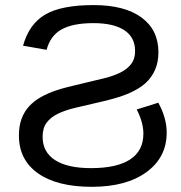

<svg xmlns="http://www.w3.org/2000/svg" viewBox="-20 -718 707 748"><path d="M53.7 -189.9Q53.7 -227.5 64.2 -255.6Q74.7 -283.7 93.8 -304.2Q112.8 -324.7 139.2 -339.6Q165.5 -354.5 197.5 -365.5Q229.5 -376.5 314.5 -396Q353 -404.8 387.9 -413.6Q422.9 -422.4 449.2 -435.5Q475.6 -448.7 491 -468.5Q506.3 -488.3 506.3 -519Q506.3 -572.8 464.4 -600.3Q422.4 -627.9 344.2 -627.9Q263.7 -627.9 219.7 -603.3Q175.8 -578.6 161.6 -523.9L69.8 -540Q93.3 -624.5 156.2 -661.4Q219.2 -698.2 344.7 -698.2Q465.3 -698.2 531.2 -649.9Q597.2 -601.6 597.2 -514.2Q597.2 -476.1 584.2 -446.3Q571.3 -416.5 547.1 -394.3Q522.9 -372.1 480.7 -353.8Q438.5 -335.4 356.4 -317.4Q309.6 -306.6 271 -297.4Q232.4 -288.1 204.6 -274.4Q176.8 -260.7 161.4 -239.7Q146 -218.8 146 -185.1Q146 -125.5 194.6 -94.2Q243.2 -63 334.5 -63Q435.1 -63 486.8 -96.7Q538.6 -130.4 538.6 -197.3Q538.6 -240.7 512.7 -291.5L596.7 -317.9Q629.4 -258.3 629.4 -201.2Q629.4 -105 550.8 -47.6Q472.2 9.8 337.9 9.8Q202.6 9.8 128.2 -42.7Q53.7 -95.2 53.7 -189.9Z"/></svg>

Font: Liberation Sans
Style: Regular
Weight: 400
Designer: Steve Matteson
Foundry: Ascender Corporation
Version: Version 2.00.1